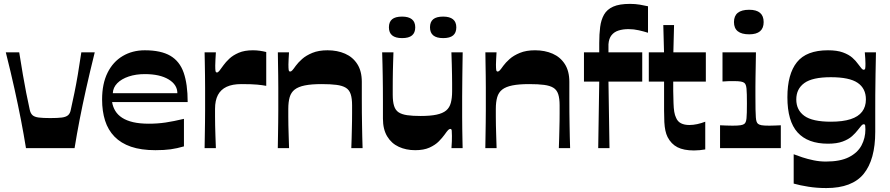

<svg xmlns="http://www.w3.org/2000/svg" viewBox="-20 -763 4583 989"><path d="M113.8 0Q102.1 -72.3 87.8 -146.1Q73.5 -219.9 54.7 -304.9Q35.9 -390 9.9 -493.4H79Q89.3 -428.4 97.9 -378.3Q106.6 -328.2 115 -285Q123.5 -241.8 133.2 -197.8Q137.2 -179.2 147.3 -169.8Q157.5 -160.5 179.4 -157.6Q201.3 -154.8 239 -154.8Q277.3 -154.8 298.8 -157.6Q320.4 -160.5 330.9 -169.8Q341.4 -179.2 344.7 -197.8Q354.4 -241.8 363.4 -285Q372.3 -328.2 380.8 -378.3Q389.3 -428.4 398.9 -493.4H468Q442.4 -390 423.4 -304.9Q404.4 -219.9 390.1 -146.1Q375.8 -72.3 364.1 0Z M780.4 10.6Q706.8 10.6 654.7 -7.3Q602.7 -25.3 569.7 -59.3Q536.6 -93.3 521.3 -141.6Q505.9 -190 505.9 -250.7Q505.9 -331.6 533.9 -388.1Q561.9 -444.7 611.9 -474.3Q661.9 -504 726 -504Q809 -504 857.4 -475.7Q905.7 -447.4 926.2 -388.4Q946.7 -329.4 946.7 -237.3H557.4Q561.4 -212.4 573.9 -191.8Q586.4 -171.2 609.1 -156.4Q631.8 -141.7 665.7 -133.7Q699.7 -125.8 747 -125.8Q791.7 -125.8 832.9 -131.9Q874.1 -138.1 927.5 -150.8V-9Q892.5 1.3 859.5 6Q826.5 10.6 780.4 10.6ZM893.6 -283Q893.6 -326.9 848.3 -354.1Q803 -381.3 726 -381.3Q680 -381.3 642.9 -368.9Q605.7 -356.4 584 -334.3Q562.4 -312.2 561.1 -283Z M1033.9 0Q1034.5 -33.1 1035 -66.3Q1035.5 -99.4 1036 -132.1Q1036.5 -164.8 1036.5 -195.4Q1036.5 -225.9 1036.5 -252.9Q1036.5 -280 1036.5 -311.2Q1036.5 -342.4 1036 -374.8Q1035.5 -407.2 1035 -437.4Q1034.5 -467.5 1033.9 -493.4H1092Q1091 -475.4 1089.8 -456.2Q1088.7 -437 1088.7 -424.7Q1088.7 -406.1 1090 -397.9Q1091.3 -389.7 1097.7 -389.7Q1102.7 -389.7 1109.7 -397.9Q1116.7 -406.1 1132 -428.1Q1142.4 -442.8 1161.2 -460.6Q1180 -478.4 1209.7 -491.2Q1239.3 -504 1282.7 -504Q1301 -504 1318.5 -501.5Q1336 -499 1351.4 -495V-320.8Q1332 -324.5 1304 -327.2Q1275.9 -329.8 1222.8 -329.8Q1177.2 -329.8 1147.4 -315.9Q1117.6 -302 1102.6 -273.9Q1087.7 -245.8 1087.7 -202.1Q1087.7 -183.8 1087.7 -162.8Q1087.7 -141.8 1088.2 -117.1Q1088.7 -92.4 1089.7 -63.3Q1090.7 -34.2 1092 0Z M1410.9 0Q1411.5 -33.1 1412 -66.3Q1412.5 -99.4 1413 -132.1Q1413.5 -164.8 1413.5 -195.4Q1413.5 -225.9 1413.5 -253.3Q1413.5 -280.3 1413.5 -311.5Q1413.5 -342.7 1413 -375Q1412.5 -407.2 1412 -437.5Q1411.5 -467.8 1411.2 -493.4H1468.7Q1467.7 -475.4 1466.7 -458.9Q1465.7 -442.3 1465.7 -430.7Q1465.7 -411.4 1467 -402.9Q1468.3 -394.4 1474.7 -394.4Q1479.7 -394.4 1485.5 -400.6Q1491.3 -406.7 1504 -424.7Q1515.4 -440.4 1536 -458.9Q1556.7 -477.4 1589.2 -490.7Q1621.7 -504 1667 -504Q1717.6 -504 1757.5 -486.5Q1797.3 -469.1 1820.5 -432.9Q1843.7 -396.7 1843.7 -341.4Q1843.7 -294.7 1843.7 -255.3Q1843.7 -216 1844 -182.6Q1844.4 -149.2 1844.9 -118.9Q1845.4 -88.5 1846 -59.7Q1846.7 -30.9 1847.7 0H1789.6Q1790.6 -27.6 1791.3 -51.7Q1791.9 -75.8 1792.4 -97.8Q1792.9 -119.8 1793.3 -140.1Q1793.6 -160.4 1793.6 -180.4Q1793.6 -200.4 1793.6 -220.7Q1793.6 -256.3 1786.3 -278.2Q1779 -300.2 1761.3 -311Q1743.7 -321.8 1713.5 -325.8Q1683.3 -329.8 1636.6 -329.8Q1584.2 -329.8 1550.4 -323Q1516.6 -316.2 1497.9 -301.6Q1479.3 -287 1472.1 -262.2Q1465 -237.4 1465 -202.1Q1465 -183.8 1465 -162.8Q1465 -141.8 1465.5 -117.1Q1466 -92.4 1467 -63.3Q1468 -34.2 1469 0Z M2118.6 10.6Q2071.9 10.6 2034.1 -6.8Q1996.2 -24.3 1974.4 -60.6Q1952.5 -97 1952.5 -152Q1952.5 -198.7 1952.5 -238.1Q1952.5 -277.4 1952.2 -310.8Q1951.9 -344.2 1951.4 -374.5Q1950.9 -404.9 1950.2 -433.7Q1949.5 -462.5 1948.5 -493.4H2006.7Q2005.7 -465.8 2005 -442Q2004.3 -418.3 2003.8 -396.6Q2003.3 -375 2003.2 -354.6Q2003 -334.3 2003 -314.7Q2003 -295 2003 -274.7Q2003 -239.5 2010 -217.3Q2016.9 -195.2 2033.4 -184.4Q2049.9 -173.6 2077.6 -169.6Q2105.3 -165.6 2147 -165.6Q2196.7 -165.6 2228.6 -172.4Q2260.6 -179.2 2278.1 -193.8Q2295.6 -208.4 2302.2 -233.2Q2308.9 -258 2308.9 -293.3Q2308.9 -311.6 2308.9 -332.2Q2308.9 -352.9 2308.4 -377.3Q2307.9 -401.6 2307.2 -430.6Q2306.5 -459.5 2305.2 -493.4H2363.3Q2363 -460.3 2362.3 -429.3Q2361.6 -398.4 2361.5 -369.4Q2361.3 -340.4 2361 -314.2Q2360.6 -288 2360.6 -264.5Q2360.6 -241 2360.6 -220.6Q2360.6 -191.6 2360.6 -160.7Q2360.6 -129.8 2361.1 -99.9Q2361.6 -70 2362.1 -44.1Q2362.6 -18.3 2363 0H2305.5Q2307.2 -18.3 2307.5 -34.7Q2307.9 -51 2307.9 -62.7Q2307.9 -82 2306.9 -90.5Q2305.9 -99 2299.5 -99Q2294.5 -99 2288.5 -93.2Q2282.5 -87.3 2269.5 -68.7Q2258.8 -53.7 2240.5 -35Q2222.2 -16.3 2192.5 -2.8Q2162.9 10.6 2118.6 10.6ZM2051.1 -566.7Q1983.3 -566.7 1983.3 -622.3Q1983.3 -650.1 1999.8 -663.8Q2016.4 -677.5 2051.1 -677.5Q2084.5 -677.5 2101.7 -663.7Q2118.9 -649.8 2118.9 -622.1Q2118.9 -594.4 2102.4 -580.6Q2085.9 -566.7 2051.1 -566.7ZM2262.7 -566.7Q2194.9 -566.7 2194.9 -622.3Q2194.9 -650.1 2211.4 -663.8Q2228 -677.5 2262.7 -677.5Q2296.1 -677.5 2313.3 -663.7Q2330.5 -649.8 2330.5 -622.1Q2330.5 -594.4 2314 -580.6Q2297.5 -566.7 2262.7 -566.7Z M2479.9 0Q2480.5 -33.1 2481 -66.3Q2481.5 -99.4 2482 -132.1Q2482.5 -164.8 2482.5 -195.4Q2482.5 -225.9 2482.5 -253.3Q2482.5 -280.3 2482.5 -311.5Q2482.5 -342.7 2482 -375Q2481.5 -407.2 2481 -437.5Q2480.5 -467.8 2480.2 -493.4H2537.7Q2536.7 -475.4 2535.7 -458.9Q2534.7 -442.3 2534.7 -430.7Q2534.7 -411.4 2536 -402.9Q2537.3 -394.4 2543.7 -394.4Q2548.7 -394.4 2554.5 -400.6Q2560.3 -406.7 2573 -424.7Q2584.4 -440.4 2605 -458.9Q2625.7 -477.4 2658.2 -490.7Q2690.7 -504 2736 -504Q2786.6 -504 2826.5 -486.5Q2866.3 -469.1 2889.5 -432.9Q2912.7 -396.7 2912.7 -341.4Q2912.7 -294.7 2912.7 -255.3Q2912.7 -216 2913 -182.6Q2913.4 -149.2 2913.9 -118.9Q2914.4 -88.5 2915 -59.7Q2915.7 -30.9 2916.7 0H2858.6Q2859.6 -27.6 2860.3 -51.7Q2860.9 -75.8 2861.4 -97.8Q2861.9 -119.8 2862.3 -140.1Q2862.6 -160.4 2862.6 -180.4Q2862.6 -200.4 2862.6 -220.7Q2862.6 -256.3 2855.3 -278.2Q2848 -300.2 2830.3 -311Q2812.7 -321.8 2782.5 -325.8Q2752.3 -329.8 2705.6 -329.8Q2653.2 -329.8 2619.4 -323Q2585.6 -316.2 2566.9 -301.6Q2548.3 -287 2541.1 -262.2Q2534 -237.4 2534 -202.1Q2534 -183.8 2534 -162.8Q2534 -141.8 2534.5 -117.1Q2535 -92.4 2536 -63.3Q2537 -34.2 2538 0Z M3061.4 0 3066.7 -342.6H2988V-493.4H3066.7Q3066.7 -503.7 3066.7 -514.8Q3066.7 -525.9 3066.7 -541.5Q3066.7 -586.9 3071.4 -623.7Q3076.1 -660.6 3091.4 -687.6Q3106.8 -714.7 3138.5 -728.8Q3170.2 -743 3225.2 -743Q3252.2 -743 3276.1 -739Q3300 -735 3317.9 -730.7V-594.3Q3296.9 -601 3270.6 -607Q3244.2 -613 3217.6 -613Q3188.9 -613 3166.2 -605.8Q3143.6 -598.7 3129.9 -581.5Q3116.2 -564.4 3114.2 -534.7Q3114.2 -519.9 3114.2 -510.8Q3114.2 -501.7 3114.2 -493.4H3288.2V-342.6H3114.2L3119.5 0Z M3554.5 12Q3502.1 12 3469.7 -4.5Q3437.4 -21 3418.7 -57.1Q3411.4 -71.8 3407.4 -90.6Q3403.4 -109.4 3402 -134.4Q3400.7 -159.4 3400.7 -192.7Q3400.7 -213.6 3400.7 -236Q3400.7 -258.4 3400.7 -279.5Q3400.7 -300.6 3400.7 -317.1Q3400.7 -333.6 3400.7 -342.6H3322V-493.4H3400.4L3396.7 -634H3452.1L3448.5 -493.4H3615.8V-342.6H3447.8Q3447.8 -329.3 3447.8 -317.3Q3447.8 -305.4 3447.8 -294.4Q3448.5 -258.3 3449.3 -231.7Q3450.1 -205.2 3453.1 -187.1Q3456.2 -168.9 3462.5 -156.3Q3470.5 -136.7 3488 -127.9Q3505.4 -119.1 3530.8 -119.1Q3550.4 -119.1 3571.8 -123.7Q3593.1 -128.4 3612.8 -136.1V6.7Q3599.8 9 3584.6 10.5Q3569.5 12 3554.5 12Z M3689 0V-117.7Q3705 -117 3720.5 -116.4Q3736 -115.7 3753.4 -115.7Q3781.4 -115.7 3795.1 -118Q3808.8 -120.4 3814.1 -125Q3818.8 -128.7 3821.4 -135.4Q3824.1 -142 3825.3 -153.7Q3826.4 -165.3 3826.9 -183.7Q3827.4 -202.1 3827.4 -230Q3827.4 -257.5 3826.9 -276Q3826.4 -294.6 3825.3 -306.4Q3824.1 -318.2 3821.4 -325.2Q3818.8 -332.2 3814.1 -335.9Q3808.8 -340.6 3796.3 -342.9Q3783.7 -345.2 3760.7 -345.2Q3745 -345.2 3731.5 -344.9Q3718 -344.6 3701.6 -343.2V-493.4H3873.9Q3873.2 -453.6 3872.7 -422.3Q3872.2 -390.9 3871.7 -365.2Q3871.2 -339.4 3871.2 -315.9Q3871.2 -292.5 3871.2 -268.8Q3871.2 -226.2 3871.7 -199.8Q3872.2 -173.3 3873.4 -158.4Q3874.5 -143.4 3877.4 -136Q3880.2 -128.7 3884.9 -125Q3890.5 -120.4 3902.6 -118Q3914.6 -115.7 3942.9 -115.7Q3957.6 -115.7 3972.4 -116.4Q3987.3 -117 4002 -117.7V0ZM3839.1 -586.2Q3760.7 -586.2 3760.7 -649.3Q3760.7 -712.7 3839.1 -712.7Q3913.6 -712.7 3913.6 -649.3Q3913.6 -586.2 3839.1 -586.2Z M4236.3 205.7Q4187.6 205.7 4144.3 198.8Q4100.9 192 4068.3 182.7V31.5Q4086.2 38.5 4112.9 47.4Q4139.5 56.2 4170.9 62.7Q4202.3 69.2 4234 69.2Q4308.3 69.2 4353 46.4Q4397.7 23.6 4417.7 -14.1Q4437.7 -51.9 4437.7 -96.5Q4437.7 -109.1 4436.7 -116.1Q4435.7 -123.1 4428.6 -123.1Q4423.6 -123.1 4417.3 -116.3Q4411 -109.5 4398.3 -92.8Q4387.3 -78.1 4369 -61.6Q4350.6 -45.1 4320.6 -34Q4290.6 -22.8 4245 -22.8Q4140.9 -22.8 4088.4 -80.8Q4035.9 -138.7 4035.9 -262.1Q4035.9 -381.4 4085.1 -442.7Q4134.2 -504 4245 -504Q4291.6 -504 4321.8 -493Q4352 -482 4370.3 -465.9Q4388.6 -449.7 4399.3 -434.1Q4411.6 -417.4 4417.6 -410.6Q4423.6 -403.7 4428.6 -403.7Q4435.7 -403.7 4436.8 -411.2Q4438 -418.7 4438 -434.7Q4438 -445 4437.1 -460.9Q4436.3 -476.7 4434.6 -493.4H4492.1Q4491.1 -435.7 4489.9 -379.7Q4488.8 -323.6 4488.6 -274.6Q4488.4 -225.7 4488.4 -188.7Q4488.4 -166 4488.4 -149Q4488.4 -132 4488.4 -116.9Q4488.4 -101.7 4488.4 -83.8Q4488.4 59.3 4428.9 132.5Q4369.4 205.7 4236.3 205.7ZM4259.7 -136.1Q4321.4 -136.1 4361.4 -149.1Q4401.4 -162 4420.8 -187.8Q4440.3 -213.5 4440.3 -250.7Q4440.3 -307.2 4398 -336.2Q4355.7 -365.3 4259.7 -365.3Q4164.7 -365.3 4123.2 -335.2Q4081.7 -305.2 4081.7 -250.7Q4081.7 -196.2 4123.2 -166.2Q4164.7 -136.1 4259.7 -136.1Z"/></svg>

Font: Ojuju ExtraLight
Style: Regular
Weight: 200
Designer: Chisaokwu Joboson, Mirko Velimirovic
Foundry: Udi Foundry
Version: Version 1.000